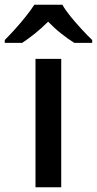

<svg xmlns="http://www.w3.org/2000/svg" viewBox="-66 -786 407 806"><path d="M191 0H83V-539H191ZM196 -766Q208 -744 230.5 -716.5Q253 -689 277.5 -662.5Q302 -636 321 -618V-606H246Q220 -622 191 -645Q162 -668 136 -695Q109 -668 81 -645.5Q53 -623 27 -606H-46V-618Q-27 -637 -3.5 -663Q20 -689 42 -716.5Q64 -744 78 -766Z"/></svg>

Font: Noto Sans Javanese Medium
Style: Regular
Weight: 500
Version: Version 2.004